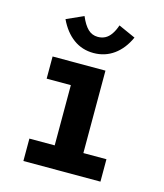

<svg xmlns="http://www.w3.org/2000/svg" viewBox="-103 -750 706 828"><g transform="rotate(15 250.0 -336.0)"><path d="M79 0V-100H192V-369H84V-468H320V-100H423V0ZM328 -672 404 -638Q380 -585 340.5 -556.5Q301 -528 250 -528Q199 -528 160 -556.5Q121 -585 96 -638L172 -672Q187 -636 205.5 -618Q224 -600 250 -600Q268 -600 282.5 -607.5Q297 -615 308.5 -631.5Q320 -648 328 -672Z"/></g></svg>

Font: Inconsolata ExtraBold
Style: Regular
Weight: 800
Designer: Raph Levien, Cyreal, Brenton Simpson
Foundry: Raph Levien, Cyreal, Google
Version: Version 3.001